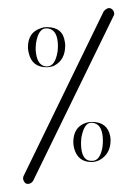

<svg xmlns="http://www.w3.org/2000/svg" viewBox="-20 -412 316 474"><path d="M248 -392Q248 -392 249 -392Q252 -392 254 -391Q261 -387 262 -379Q262 -375 261 -374L62 34Q58 41 50 42Q46 42 44 41Q38 37 37 29Q37 25 38 23L236 -384Q242 -391 248 -392ZM95 -342Q95 -342 94 -342Q75 -342 69 -306Q68 -297 68 -290Q70 -251 93 -248H95H96Q116 -248 122 -284Q123 -291 123 -298Q123 -335 102 -341Q98 -342 96 -342ZM96 -345Q135 -345 140 -309Q141 -304 141 -300Q141 -264 114 -250Q105 -246 95 -246Q59 -246 51 -281Q49 -289 49 -295Q49 -332 80 -342Q87 -345 95 -345ZM206 -109H205Q188 -109 181 -73Q180 -64 180 -56Q181 -16 204 -15H206H208Q227 -15 233 -49Q234 -57 234 -64Q234 -102 213 -108Q209 -109 207 -109ZM207 -111Q245 -111 252 -76Q253 -71 253 -66Q253 -32 226 -17Q216 -12 206 -12Q172 -12 163 -46Q161 -54 161 -61Q161 -97 190 -108Q198 -111 206 -111Z"/></svg>

Font: Maria
Style: Christmas
Weight: 400
Designer: Muhammad Yoni
Version: Version 001.000